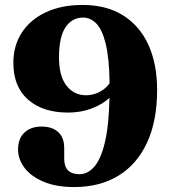

<svg xmlns="http://www.w3.org/2000/svg" viewBox="-20 -738 688 776"><path d="M280 18Q207.5 18 156.8 -3.2Q106 -24.5 79.5 -59.2Q53 -94 53 -134Q53 -178 78.8 -202.2Q104.5 -226.5 147.5 -226.5Q191.5 -226.5 215.5 -204Q239.5 -181.5 239.5 -140V-96Q239.5 -34 301.5 -34Q334 -34 360.5 -63.5Q387 -93 403.5 -160.8Q420 -228.5 422.5 -342.5Q393 -315.5 349.5 -299.2Q306 -283 255 -283Q153.5 -283 93.8 -335Q34 -387 34 -484Q34 -553.5 68.2 -606.2Q102.5 -659 165.5 -688.5Q228.5 -718 314 -718Q410 -718 477.2 -676Q544.5 -634 579.8 -556.8Q615 -479.5 615 -374Q615 -249.5 574.5 -161.8Q534 -74 458.8 -28Q383.5 18 280 18ZM218.5 -506Q218.5 -430.5 248.8 -391.8Q279 -353 327.5 -353Q356 -353 381.5 -366Q407 -379 423 -401.5Q421.5 -504.5 407 -562.2Q392.5 -620 368.8 -643.5Q345 -667 316 -667Q271 -667 244.8 -627.8Q218.5 -588.5 218.5 -506Z"/></svg>

Font: Fraunces 9pt
Style: Bold
Weight: 700
Version: Version 1.000;[b76b70a41]